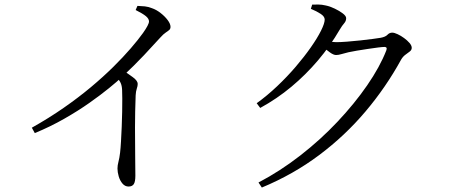

<svg xmlns="http://www.w3.org/2000/svg" viewBox="-20 -791 2020 857"><path d="M585.5 -746.3 593.5 -764.7Q610.1 -764.3 626.4 -762.6Q642.6 -760.8 658.3 -754.4Q677.7 -747.8 696.6 -733.1Q715.6 -718.4 728.4 -701.4Q741.1 -684.4 741.1 -671.3Q741.1 -662.2 735.5 -657.3Q729.9 -652.3 719.8 -645.7Q709.6 -639.1 695.6 -623.5Q665.6 -590.3 622.9 -544.8Q580.2 -499.4 523.1 -446Q502.7 -427 466 -397.1Q429.3 -367.2 379.2 -331.9Q329.1 -296.5 267.2 -261.2Q205.3 -225.8 135.3 -196.9L122.1 -221Q198.1 -263.7 264 -309.5Q329.9 -355.3 385.8 -402Q441.6 -448.8 486.2 -492.9Q530.7 -537 563.8 -575.4Q596.9 -613.8 618.3 -643.7Q645.1 -681.6 645.1 -695.3Q645.1 -707.1 631.4 -718.7Q617.7 -730.2 585.5 -746.3ZM494.9 -453.3 525.4 -479.4Q551.8 -462 573.3 -446.2Q594.7 -430.3 594.7 -416.7Q594.7 -407.3 590.6 -395.5Q586.5 -383.7 585.5 -365.5Q582.7 -292.8 582.6 -221.7Q582.6 -150.6 583.4 -94Q584.2 -37.4 584.2 -7Q584.2 20.6 577 31.1Q569.7 41.6 553.9 41.6Q537.9 41.6 526.7 28.4Q515.5 15.3 509.9 -3.6Q504.4 -22.5 504.4 -38.8Q504.4 -53 508.7 -68.9Q513 -84.7 516 -109.5Q518.4 -130.1 520.1 -160.6Q521.8 -191.1 523.3 -225.1Q524.8 -259.1 525.3 -291.9Q525.8 -324.6 525.8 -350.6Q525.8 -376.6 525 -389.6Q524.2 -408.7 518.3 -421.4Q512.4 -434.1 494.9 -453.3Z M1125.7 -330.2Q1172.3 -363.7 1217 -406.1Q1261.7 -448.4 1300 -493.2Q1338.2 -537.9 1367.4 -579.6Q1396.6 -621.3 1412.9 -654.1Q1429.3 -686.9 1429.3 -703.8Q1429.3 -717.2 1411.5 -729Q1393.8 -740.8 1367.6 -751.6L1373.4 -770.5Q1386.8 -770.8 1401.6 -770.7Q1416.4 -770.7 1433.3 -766.7Q1453 -762.8 1474.2 -752.5Q1495.5 -742.3 1510.3 -730.9Q1525.1 -719.5 1525.1 -710Q1525.1 -697 1516.2 -687.1Q1507.4 -677.3 1495.9 -658Q1454.1 -586 1399.6 -521.8Q1345.2 -457.6 1280.7 -403.8Q1216.3 -350 1141.5 -309.2ZM1133.8 23.6Q1230.3 -26.9 1320.3 -96.9Q1410.3 -166.9 1486.2 -247.4Q1562.1 -327.9 1618.8 -410Q1675.5 -492.1 1704.3 -566Q1710 -581.5 1696.1 -581.5Q1688.1 -581.5 1667.6 -579Q1647.1 -576.5 1621.3 -572.5Q1595.5 -568.5 1572.5 -564.8Q1549.4 -561.1 1535.6 -557.8Q1519.6 -554.2 1505.3 -549.8Q1490.9 -545.4 1480.2 -545.4Q1468.8 -545.4 1452.7 -557Q1436.7 -568.5 1418.6 -582.8L1433.9 -607.4Q1449.3 -605.4 1460.5 -604.1Q1471.7 -602.8 1481.1 -602.8Q1499 -602.8 1528.3 -605Q1557.6 -607.3 1588.6 -610.6Q1619.5 -613.9 1644.5 -617.3Q1669.5 -620.7 1679.5 -622.4Q1700.7 -626.4 1709.5 -635.9Q1718.3 -645.3 1731 -645.3Q1739.8 -645.3 1754.5 -638.5Q1769.3 -631.7 1783.6 -621.2Q1798 -610.7 1807.9 -599.2Q1817.8 -587.7 1817.8 -577.6Q1817.8 -567.9 1809.1 -561.2Q1800.3 -554.4 1789.5 -546.6Q1778.7 -538.7 1771 -525.9Q1702.9 -401.6 1611.5 -293.5Q1520.2 -185.4 1404.9 -99Q1289.7 -12.5 1148.7 46.1Z"/></svg>

Font: Source Han Serif JP VF
Style: Regular
Weight: 250
Designer: Ryoko NISHIZUKA 西塚涼子 (kana & ideographs); Frank Grießhammer (Latin, Greek & Cyrillic); Wenlong ZHANG 张文龙 (bopomofo); San
Foundry: Adobe
Version: Version 2.001;hotconv 1.1.0;makeotfexe 2.6.0